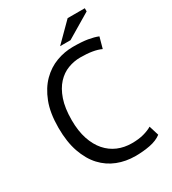

<svg xmlns="http://www.w3.org/2000/svg" viewBox="-210 -981 990 1104"><g transform="rotate(-30 285.5 -429.0)"><path d="M533 -29Q503 -6 457 3Q411 12 359 12Q296 12 241 -9.5Q186 -31 145 -75Q104 -119 80 -187.5Q56 -256 56 -350Q56 -448 82.5 -516.5Q109 -585 152.5 -628.5Q196 -672 250 -692Q304 -712 360 -712Q420 -712 458 -705.5Q496 -699 523 -688L503 -615Q455 -638 366 -638Q325 -638 285 -623Q245 -608 213.5 -574Q182 -540 163 -485Q144 -430 144 -350Q144 -278 162 -224Q180 -170 211.5 -134Q243 -98 285.5 -80Q328 -62 378 -62Q423 -62 456.5 -71Q490 -80 513 -94ZM417 -870H531V-849L368 -752H299Z"/></g></svg>

Font: PTSans
Style: Regular
Weight: 400
Designer: A.Korolkova, O.Umpeleva, V.Yefimov
Foundry: ParaType Ltd
Version: Version 2.003W OFL